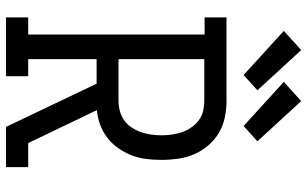

<svg xmlns="http://www.w3.org/2000/svg" viewBox="-212 -812 1024 640"><g transform="rotate(90 300.0 -492.0)"><path d="M38 0V-74H95V-662H38V-735H316Q343 -735 370.5 -729.5Q398 -724 422 -710Q446 -696 464.5 -674.5Q483 -653 494 -627.5Q505 -602 509 -574Q513 -546 513 -518Q513 -493 510 -468Q507 -443 498 -419.5Q489 -396 474.5 -375Q460 -354 440 -338.5Q420 -323 396 -314Q372 -305 347 -303L457 -74H537V0H403L259 -302H177V-74H234V0ZM316 -375Q333 -375 350 -379.5Q367 -384 381 -394Q395 -404 405 -419Q415 -434 420.5 -450Q426 -466 428.5 -483.5Q431 -501 431 -518Q431 -536 428.5 -553Q426 -570 420.5 -586.5Q415 -603 405 -617.5Q395 -632 381 -642.5Q367 -653 350 -657Q333 -661 316 -661H177V-375ZM400 -792 253 -926 317 -984 451 -838ZM230 -792 83 -926 147 -984 281 -838Z"/></g></svg>

Font: Iosevka Slab Extended
Style: Regular
Weight: 400
Width: 7
Monospace: yes
Designer: Belleve Invis
Foundry: Belleve Invis
Version: Version 11.1.1; ttfautohint (v1.8.3)